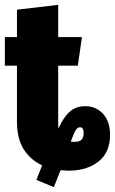

<svg xmlns="http://www.w3.org/2000/svg" viewBox="-22 -686 474 792"><path d="M432 -130Q432 -57 384 -19.5Q336 18 262 18Q250 18 228 16L200 86L128 56L152 -4Q104 -26 76 -70Q48 -114 48 -184V-415H-2V-533H48V-646L218 -666V-533H316L299 -415H218V-179Q218 -163 219 -156Q242 -206 267.5 -227Q293 -248 330 -248Q374 -248 403 -216.5Q432 -185 432 -130ZM323 -138Q323 -161 308 -161Q298 -161 290.5 -149.5Q283 -138 270 -102Q276 -101 287 -101Q305 -101 314 -109.5Q323 -118 323 -138Z"/></svg>

Font: Fira Sans Compressed ExtraBold
Style: Regular
Weight: 800
Width: 1
Designer: bBox Type GmbH & Carrois Corporate GbR & Edenspiekermann AG
Foundry: bBox Type GmbH & Carrois Corporate GbR & Edenspiekermann AG
Version: Version 4.301